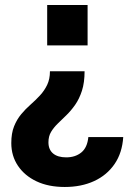

<svg xmlns="http://www.w3.org/2000/svg" viewBox="-20 -530 540 765"><path d="M238 215Q173 215 125.5 192.5Q78 170 51.5 130.5Q25 91 25 40Q25 1 36 -26.5Q47 -54 64.5 -75Q82 -96 102 -113.5Q122 -131 139.5 -150Q157 -169 168 -192Q179 -215 179 -246H317Q317 -201 306.5 -168.5Q296 -136 279.5 -112.5Q263 -89 245 -71.5Q227 -54 210.5 -38Q194 -22 183.5 -4.5Q173 13 173 37Q173 66 191.5 81.5Q210 97 244 97Q280 97 304 77.5Q328 58 332 16H471Q467 79 436.5 123.5Q406 168 355 191.5Q304 215 238 215ZM329 -510V-349H168V-510Z"/></svg>

Font: Instrument Sans SemiCondensed
Style: Bold
Weight: 700
Width: 4
Designer: Rodrigo Fuenzalida
Foundry: fragTYPE
Version: Version 1.000;gftools[0.9.28]